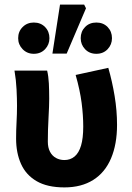

<svg xmlns="http://www.w3.org/2000/svg" viewBox="-20 -803 572 835"><path d="M260 12Q186 12 139.5 -15Q93 -42 71.5 -90Q50 -138 50 -200Q50 -236 52 -272Q54 -308 54 -344Q54 -373 52 -414Q50 -455 43 -496H185Q191 -471 192.5 -440Q194 -409 194 -374Q194 -343 191 -290Q188 -237 188 -187Q188 -161 197.5 -143Q207 -125 223.5 -116Q240 -107 260 -107Q286 -107 304.5 -122.5Q323 -138 332.5 -170Q342 -202 342 -253Q342 -301 335 -355.5Q328 -410 309 -477L451 -508Q468 -449 478.5 -385.5Q489 -322 489 -260Q489 -176 463 -114.5Q437 -53 385.5 -20.5Q334 12 260 12ZM127 -569Q98 -569 78.5 -589Q59 -609 59 -637Q59 -666 78.5 -685.5Q98 -705 127 -705Q157 -705 176 -685.5Q195 -666 195 -637Q195 -609 176 -589Q157 -569 127 -569ZM399 -569Q369 -569 350 -589Q331 -609 331 -637Q331 -666 350 -685.5Q369 -705 399 -705Q429 -705 448 -685.5Q467 -666 467 -637Q467 -609 448 -589Q429 -569 399 -569ZM208 -570 241 -783H346L354 -767L270 -570Z"/></svg>

Font: Source Sans 3
Style: Bold
Weight: 700
Designer: Paul D. Hunt
Foundry: Adobe
Version: Version 3.052;hotconv 1.1.0;makeotfexe 2.6.0